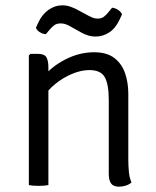

<svg xmlns="http://www.w3.org/2000/svg" viewBox="-20 -696 585 722"><path d="M122 -493.5Q147.5 -493.5 154.8 -480.2Q162 -467 162 -442V0Q155 1.5 145.5 2.2Q136 3 125.5 3Q114.5 3 105 2.2Q95.5 1.5 88.5 0V-487.5L94.5 -493.5ZM462.5 -95Q462.5 -70.5 464.8 -48.5Q467 -26.5 474.5 -10Q466.5 -2.5 453.5 1.8Q440.5 6 427.5 6Q406.5 6 397.8 -6Q389 -18 389 -42.5V-320Q389 -379 374 -405.8Q359 -432.5 315.5 -432.5Q285 -432.5 251 -418.2Q217 -404 187.8 -380.2Q158.5 -356.5 142 -327.5V-406Q174.5 -446.5 226.8 -473Q279 -499.5 334 -499.5Q381.5 -499.5 409.5 -478.2Q437.5 -457 450 -421.5Q462.5 -386 462.5 -343.5ZM243 -597.5Q236 -601.5 227.2 -604.8Q218.5 -608 208 -608Q192 -608 182.2 -599.8Q172.5 -591.5 165.5 -583L152.5 -567.5Q141 -568 130 -574.8Q119 -581.5 115 -591.5L124 -611Q137.5 -641 161.8 -658.5Q186 -676 214.5 -676Q230 -676 243.5 -671.2Q257 -666.5 266 -662L311.5 -637.5Q318 -634 327.2 -630Q336.5 -626 347.5 -626Q361.5 -626 370.8 -633.2Q380 -640.5 388.5 -651L401.5 -667Q413 -666 423.5 -659.2Q434 -652.5 439 -642.5L430 -623Q415 -590 391 -574.2Q367 -558.5 339 -558.5Q324 -558.5 311 -562.8Q298 -567 288 -572.5Z"/></svg>

Font: Signika Light
Style: Regular
Weight: 300
Designer: Anna Giedry
Foundry: Anna Giedry
Version: Version 2.000